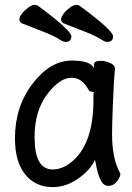

<svg xmlns="http://www.w3.org/2000/svg" viewBox="-20 -739 540 783"><path d="M195 24Q124 24 82.5 -28Q41 -80 41 -175Q41 -304 113 -398Q185 -492 273 -492Q349 -492 363 -461V-475Q363 -491 391 -491Q408 -491 428.5 -482.5Q449 -474 449 -458Q444 -411 440 -306Q437 -225 437 -193Q437 -93 468 -37L471 -30Q471 -17 457 1Q443 19 422 19Q402 19 390.5 -4.5Q379 -28 373.5 -57.5Q368 -87 367 -87Q348 -45 298.5 -10.5Q249 24 195 24ZM194 -48Q234 -48 270 -77Q361 -150 361 -330V-359Q363 -361 363 -362Q363 -365 354.5 -365Q346 -365 341 -373Q314 -422 273 -422Q223 -422 172 -354Q121 -286 121 -180Q121 -48 194 -48ZM247 -568Q241 -568 231 -573Q201 -593 158.5 -609Q116 -625 69 -644Q59 -650 59 -659Q59 -670 69.5 -683.5Q80 -697 95 -708Q110 -719 121 -719Q130 -719 134 -716Q271 -615 271 -591Q271 -568 247 -568ZM417 -568Q411 -568 401 -573Q371 -593 328.5 -609Q286 -625 239 -644Q229 -650 229 -659Q229 -670 239.5 -683.5Q250 -697 265 -708Q280 -719 291 -719Q300 -719 304 -716Q441 -615 441 -591Q441 -568 417 -568Z"/></svg>

Font: LXGW WenKai Mono Medium
Style: Regular
Weight: 500
Monospace: yes
Designer: LXGW / Fontworks Inc.
Foundry: LXGW / Fontworks Inc.
Version: Version 1.520; June 14, 2025